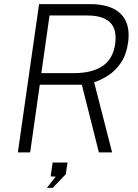

<svg xmlns="http://www.w3.org/2000/svg" viewBox="-20 -743 675 936"><path d="M67 0 170.5 -723H418Q521.5 -723 569.2 -674.8Q617 -626.5 604.5 -536Q596 -476 569.5 -437Q543 -398 508 -375.5Q473 -353 439 -342L526.5 0H462L379 -330H174L127 0ZM181.5 -386.5H341Q428 -386.5 479.5 -420.8Q531 -455 541.5 -529.5Q551 -601 516 -634.2Q481 -667.5 406.5 -667.5H221.5ZM208.5 173 251.5 118 227 117 236.5 49.5H309L300.5 106.5L237 173Z"/></svg>

Font: Public Sans ExtraLight
Style: Italic
Weight: 200
Italic angle: -8°
Designer: The Public Sans project authors (U.S. Web Design System). Libre Franklin designed by Pablo Impallari and Rodrigo Fuenzal
Version: Version 1.007; ttfautohint (v1.8.1) -l 8 -r 50 -G 200 -x 14 